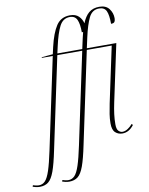

<svg xmlns="http://www.w3.org/2000/svg" viewBox="-247 -845 901 1161"><g transform="rotate(-10 204.0 -265.0)"><path d="M-98 240Q-110 240 -121.5 237.5Q-133 235 -141 232L-138 223Q-132 225 -121.5 227.5Q-111 230 -102 230Q-79 230 -63 213Q-47 196 -33 153.5Q-19 111 -3 35L116 -526H49V-530L118 -536L128 -580Q147 -662 176 -706Q205 -750 261 -750Q295 -750 314 -731.5Q333 -713 339 -687Q355 -728 380 -749Q405 -770 444 -770Q485 -770 504.5 -744Q524 -718 524 -686Q524 -672 519 -664Q514 -656 497 -656Q497 -710 485.5 -735Q474 -760 441 -760Q399 -760 378.5 -718.5Q358 -677 341 -600L327 -536H508L433 -184Q425 -146 421 -115Q417 -84 417 -53Q417 -23 428 -12Q439 -1 452 -1Q469 -1 486.5 -13Q504 -25 514 -38L521 -31Q491 9 450 9Q425 9 407 -7Q389 -23 389 -63Q389 -92 393.5 -120Q398 -148 405 -183L478 -526H325L206 36Q189 119 173 163Q157 207 136 223.5Q115 240 83 240Q71 240 59.5 237.5Q48 235 40 232L43 223Q49 225 59.5 227.5Q70 230 79 230Q102 230 118 213Q134 196 148 153.5Q162 111 178 35L297 -526H144L25 36Q8 119 -8 163Q-24 207 -45 223.5Q-66 240 -98 240ZM146 -536H299L313 -600Q317 -620 322 -637Q319 -636 314 -636Q314 -687 302 -713.5Q290 -740 258 -740Q216 -740 194.5 -698.5Q173 -657 156 -580Z"/></g></svg>

Font: Noto Serif Display ExtraCondensed Thin
Style: Italic
Weight: 100
Width: 2
Italic angle: -12°
Designer: Monotype Design Team
Foundry: Monotype Imaging Inc.
Version: Version 2.009